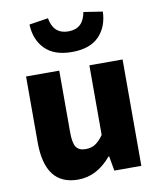

<svg xmlns="http://www.w3.org/2000/svg" viewBox="-93 -925 840 1012"><g transform="rotate(-10 326.5 -419.5)"><path d="M243.2 13.7Q66.4 13.7 66.4 -216.8V-569.3H244.1V-239.3Q244.1 -181.6 259.3 -159.7Q274.4 -137.7 309.6 -137.7Q338.9 -137.7 360.4 -150.9Q381.8 -164.1 405.3 -196.3V-569.3H583V0H438.5L424.8 -78.1H420.9Q343.8 13.7 243.2 13.7ZM328.1 -654.3Q233.4 -654.3 184.1 -704.1Q134.8 -753.9 131.8 -835.9L233.4 -851.6Q248 -764.6 328.1 -764.6Q408.2 -764.6 422.9 -851.6L524.4 -835.9Q521.5 -753.9 472.7 -704.1Q423.8 -654.3 328.1 -654.3Z"/></g></svg>

Font: Gen Shin Gothic Heavy
Style: Bold
Weight: 900
Designer: [Source Han Sans]
Ryoko NISHIZUKA  (kana & ideographs); Paul D. Hunt (Latin, Greek & Cyrillic); Wenlong ZHANG  (bopomofo
Version: Version 1.002.20150607